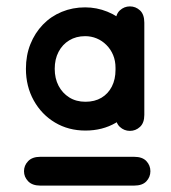

<svg xmlns="http://www.w3.org/2000/svg" viewBox="-20 -713 535 600"><path d="M399 -133Q425 -133 437.5 -146.5Q450 -160 450 -178Q450 -196 437.5 -209.5Q425 -223 399 -223Q360 -223 314.5 -223Q269 -223 217 -223Q165 -223 106 -223Q81 -223 68 -209.5Q55 -196 55 -178Q55 -160 68 -146.5Q81 -133 106 -133Q146 -133 191 -133Q236 -133 288 -133Q340 -133 399 -133ZM431 -642Q431 -668 417.5 -680.5Q404 -693 386 -693Q368 -693 354.5 -680.5Q341 -668 341 -642Q341 -626 341 -607Q341 -588 341 -561.5Q341 -535 341 -495Q341 -465 329.5 -442.5Q318 -420 297 -407.5Q276 -395 247 -395Q218 -395 196.5 -408.5Q175 -422 163 -445Q151 -468 151 -498Q151 -528 163 -551Q175 -574 196.5 -587Q218 -600 246 -600Q265 -600 282 -593Q299 -586 312.5 -572.5Q326 -559 333.5 -541Q341 -523 341 -501Q341 -478 341 -458.5Q341 -439 341 -421.5Q341 -404 341 -387.5Q341 -371 341 -354Q341 -329 354.5 -316.5Q368 -304 386 -304Q404 -304 417.5 -316.5Q431 -329 431 -354Q431 -365 431 -376.5Q431 -388 431 -404Q431 -420 431 -443.5Q431 -467 431 -501Q431 -543 416 -578Q401 -613 375 -638Q349 -663 315.5 -676.5Q282 -690 246 -690Q207 -690 173 -676Q139 -662 114 -636Q89 -610 75 -575Q61 -540 61 -498Q61 -443 85.5 -399Q110 -355 152 -330Q194 -305 247 -305Q300 -305 341.5 -329Q383 -353 407 -396Q431 -439 431 -495Q431 -535 431 -570.5Q431 -606 431 -642Z"/></svg>

Font: Tilt Neon
Style: Regular
Weight: 400
Designer: Andy Clymer
Foundry: Andy Clymer
Version: Version 1.000